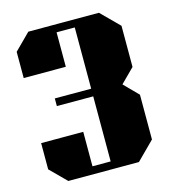

<svg xmlns="http://www.w3.org/2000/svg" viewBox="-114 -875 874 969"><g transform="rotate(-15 322.5 -390.0)"><path d="M123 0H492L585 -93V-327L513 -400L585 -472V-687L492 -780H123L40 -697V-560H260V-740H355V-420H165V-380H355V-40H260V-220H40V-83Z"/></g></svg>

Font: Kumar One
Style: Regular
Weight: 400
Designer: Parimal Parmar
Foundry: Indian Type Foundry
Version: Version 1.000;PS 1.000;hotconv 1.0.88;makeotf.lib2.5.647800